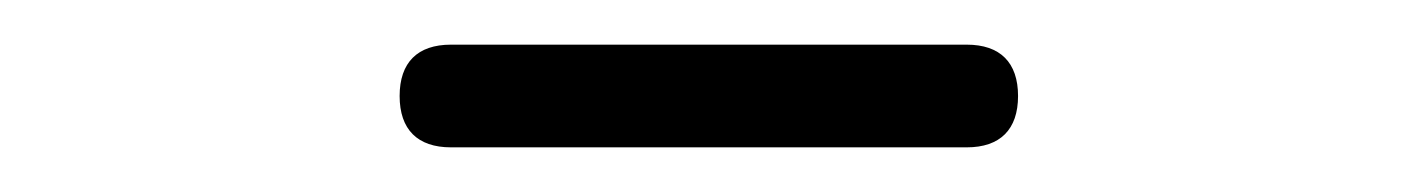

<svg xmlns="http://www.w3.org/2000/svg" viewBox="-20 -736 634 86"><path d="M297 -716H182C167 -716 159 -708 159 -693C159 -678 167 -670 182 -670H297H413C428 -670 436 -678 436 -693C436 -708 428 -716 413 -716Z"/></svg>

Font: GenSenRounded2 TW L
Style: Regular
Weight: 300
Version: Version 2.100;PS 2.1;hotconv 16.6.51;makeotf.lib2.5.65220 DE